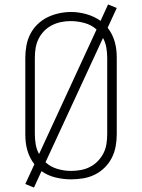

<svg xmlns="http://www.w3.org/2000/svg" viewBox="-20 -800 640 865"><path d="M133 45 94 29 135 -60Q124 -74 116 -90Q108 -106 103 -123.5Q98 -141 96 -159Q94 -177 94 -195V-540Q94 -567 99 -594.5Q104 -622 116.5 -646.5Q129 -671 149 -690.5Q169 -710 193.5 -722Q218 -734 245.5 -740Q273 -746 300 -746Q335 -746 370 -736Q405 -726 433 -706L467 -780L506 -764L465 -675Q476 -661 484 -645Q492 -629 497 -611.5Q502 -594 504 -576Q506 -558 506 -540V-195Q506 -168 501 -140.5Q496 -113 483.5 -88.5Q471 -64 451 -44.5Q431 -25 406.5 -13Q382 -1 354.5 3.5Q327 8 300 8Q265 8 230 -0.5Q195 -9 167 -29ZM156 -106 415 -667Q392 -688 360.5 -696.5Q329 -705 298 -705Q276 -705 254.5 -700.5Q233 -696 213.5 -686Q194 -676 178.5 -660Q163 -644 153.5 -624.5Q144 -605 140.5 -583.5Q137 -562 137 -540V-195Q137 -172 141 -149Q145 -126 156 -106ZM300 -30Q322 -30 344 -34Q366 -38 385.5 -48Q405 -58 420.5 -74Q436 -90 446 -109.5Q456 -129 459.5 -151Q463 -173 463 -195V-540Q463 -563 459 -586Q455 -609 444 -629L185 -69Q208 -48 238.5 -39Q269 -30 300 -30Z"/></svg>

Font: Iosevka Curly Slab XLtEx
Style: Regular
Weight: 200
Width: 7
Monospace: yes
Designer: Belleve Invis
Foundry: Belleve Invis
Version: Version 11.1.0; ttfautohint (v1.8.3)